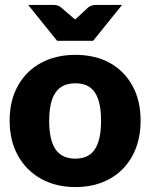

<svg xmlns="http://www.w3.org/2000/svg" viewBox="-20 -749 608 777"><path d="M285 -527Q365 -527 424 -494.5Q483 -462 516 -402Q549 -342 549 -261Q549 -180 516.5 -119.5Q484 -59 424.5 -25.5Q365 8 285 8Q206 8 146 -25.5Q86 -59 52.5 -119.5Q19 -180 19 -261Q19 -342 52.5 -402Q86 -462 146 -494.5Q206 -527 285 -527ZM285 -107Q339 -107 364 -145Q389 -183 389 -260Q389 -312 378 -345.5Q367 -379 344 -395.5Q321 -412 285 -412Q249 -412 225.5 -395.5Q202 -379 190.5 -345.5Q179 -312 179 -260Q179 -183 204.5 -145Q230 -107 285 -107ZM474 -729 357 -584H211L94 -729H197Q215 -729 227 -719L284 -670L337 -719Q341 -723 349.5 -726Q358 -729 367 -729Z"/></svg>

Font: Aleo Black
Style: Regular
Weight: 900
Designer: Alessio Laiso
Foundry: Alessio Laiso
Version: Version 2.001;gftools[0.9.29]